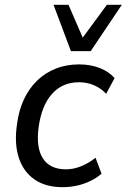

<svg xmlns="http://www.w3.org/2000/svg" viewBox="-20 -767 525 796"><path d="M240 9Q169 9 123 -23Q77 -55 58 -113Q39 -171 50 -248Q57 -307 78.5 -353.5Q100 -400 133.5 -432.5Q167 -465 211 -482.5Q255 -500 308 -500Q355 -500 393.5 -485Q432 -470 455 -443L420 -378Q399 -401 370 -413.5Q341 -426 308 -426Q272 -426 244 -413.5Q216 -401 194.5 -376.5Q173 -352 159.5 -317.5Q146 -283 140 -239Q129 -155 158 -110Q187 -65 254 -65Q285 -65 317 -78Q349 -91 376 -113L401 -47Q382 -30 355.5 -17Q329 -4 299.5 2.5Q270 9 240 9ZM274 -555 202 -747H264L323 -611L423 -747H485L356 -555Z"/></svg>

Font: Nunito Sans 10pt SemiCondensed Medium
Style: Italic
Weight: 500
Width: 4
Italic angle: -9°
Designer: Vernon Adams
Foundry: Vernon Adams
Version: Version 3.101;gftools[0.9.27]